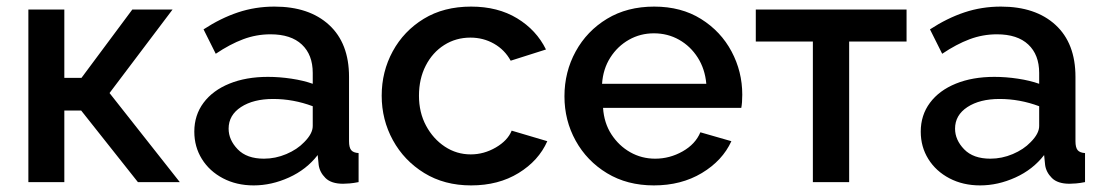

<svg xmlns="http://www.w3.org/2000/svg" viewBox="-20 -552 3347 582"><path d="M66 0V-523H175V-316H227L381 -523H503L312 -270L525 0H398L226 -217H175V0Z M569 -153Q569 -203 597 -240.5Q625 -278 675.5 -298.5Q726 -319 792 -319Q827 -319 863.5 -313.5Q900 -308 928 -298V-331Q928 -386 895 -417Q862 -448 800 -448Q757 -448 717 -433Q677 -418 634 -389L597 -463Q649 -497 701.5 -514.5Q754 -532 812 -532Q917 -532 977.5 -476.5Q1038 -421 1038 -319V-124Q1038 -105 1044.5 -97Q1051 -89 1067 -88V0Q1052 3 1040 4Q1028 5 1020 5Q984 5 966.5 -12.5Q949 -30 946 -52L943 -82Q909 -38 856 -14Q803 10 749 10Q697 10 656 -11.5Q615 -33 592 -70Q569 -107 569 -153ZM902 -121Q928 -147 928 -170V-230Q869 -252 808 -252Q748 -252 710.5 -227.5Q673 -203 673 -162Q673 -128 700.5 -99.5Q728 -71 780 -71Q815 -71 848 -85Q881 -99 902 -121Z M1408 10Q1327 10 1266 -27.5Q1205 -65 1171 -127Q1137 -189 1137 -262Q1137 -335 1170.5 -396.5Q1204 -458 1264.5 -495Q1325 -532 1408 -532Q1489 -532 1547.5 -496.5Q1606 -461 1635 -402L1528 -368Q1510 -401 1477.5 -419.5Q1445 -438 1406 -438Q1362 -438 1326.5 -415.5Q1291 -393 1270.5 -353Q1250 -313 1250 -262Q1250 -211 1271.5 -171Q1293 -131 1328.5 -107.5Q1364 -84 1407 -84Q1447 -84 1483 -105Q1519 -126 1531 -156L1639 -124Q1613 -65 1552 -27.5Q1491 10 1408 10Z M1962 10Q1881 10 1820 -27Q1759 -64 1725 -125.5Q1691 -187 1691 -260Q1691 -334 1725 -396Q1759 -458 1820 -495Q1881 -532 1963 -532Q2045 -532 2105 -494.5Q2165 -457 2197.5 -396Q2230 -335 2230 -265Q2230 -240 2227 -225H1808Q1811 -179 1833.5 -144.5Q1856 -110 1890.5 -90.5Q1925 -71 1966 -71Q2010 -71 2049 -93Q2088 -115 2103 -151L2197 -124Q2170 -65 2107.5 -27.5Q2045 10 1962 10ZM1805 -298H2121Q2117 -343 2095 -377.5Q2073 -412 2038.5 -431.5Q2004 -451 1962 -451Q1921 -451 1886.5 -431.5Q1852 -412 1830 -377.5Q1808 -343 1805 -298Z M2444 0V-426H2271V-523H2728V-426H2554V0Z M2771 -153Q2771 -203 2799 -240.5Q2827 -278 2877.5 -298.5Q2928 -319 2994 -319Q3029 -319 3065.5 -313.5Q3102 -308 3130 -298V-331Q3130 -386 3097 -417Q3064 -448 3002 -448Q2959 -448 2919 -433Q2879 -418 2836 -389L2799 -463Q2851 -497 2903.5 -514.5Q2956 -532 3014 -532Q3119 -532 3179.5 -476.5Q3240 -421 3240 -319V-124Q3240 -105 3246.5 -97Q3253 -89 3269 -88V0Q3254 3 3242 4Q3230 5 3222 5Q3186 5 3168.5 -12.5Q3151 -30 3148 -52L3145 -82Q3111 -38 3058 -14Q3005 10 2951 10Q2899 10 2858 -11.5Q2817 -33 2794 -70Q2771 -107 2771 -153ZM3104 -121Q3130 -147 3130 -170V-230Q3071 -252 3010 -252Q2950 -252 2912.5 -227.5Q2875 -203 2875 -162Q2875 -128 2902.5 -99.5Q2930 -71 2982 -71Q3017 -71 3050 -85Q3083 -99 3104 -121Z"/></svg>

Font: Raleway SemiBold
Style: Regular
Weight: 600
Designer: Matt McInerney, Pablo Impallari, Rodrigo Fuenzalida
Foundry: Matt McInerney, Pablo Impallari, Rodrigo Fuenzalida
Version: Version 4.026